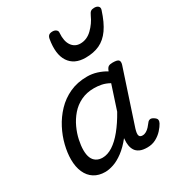

<svg xmlns="http://www.w3.org/2000/svg" viewBox="-201 -976 1037 1121"><g transform="rotate(-30 317.5 -415.5)"><path d="M180 17Q137 17 106 -2.5Q75 -22 58.5 -59Q42 -96 42 -146Q42 -190 54.5 -241Q67 -292 92.5 -341Q118 -390 156.5 -430.5Q195 -471 247 -495Q299 -519 365 -519Q398 -519 430 -509Q462 -499 490 -482L491 -486Q498 -504 507.5 -509.5Q517 -515 535 -515Q567 -515 575 -505.5Q583 -496 577 -476L458 -115Q454 -102 452 -89Q450 -76 455 -67.5Q460 -59 475 -59Q488 -59 500 -66Q512 -73 522.5 -84.5Q533 -96 541 -107Q547 -116 557.5 -119Q568 -122 583 -112Q599 -102 600 -91.5Q601 -81 595 -70Q586 -53 567.5 -32.5Q549 -12 523 2Q497 16 464 16Q433 16 414 7Q395 -2 385.5 -17Q376 -32 373 -51Q370 -70 372 -90Q372 -93 372 -95.5Q372 -98 373 -100Q338 -56 303 -30Q268 -4 236.5 6.5Q205 17 180 17ZM132 -157Q132 -126 140.5 -105.5Q149 -85 166.5 -74Q184 -63 208 -63Q242 -63 277 -85.5Q312 -108 347 -151Q382 -194 415 -253L468 -415Q441 -430 416 -435Q391 -440 366 -440Q316 -440 277 -421Q238 -402 210.5 -370Q183 -338 165.5 -300Q148 -262 140 -224.5Q132 -187 132 -157ZM414 -618Q338 -618 303.5 -670.5Q269 -723 286 -820Q289 -835 297.5 -841.5Q306 -848 322 -848Q337 -848 346.5 -840Q356 -832 354 -820Q350 -765 371 -735Q392 -705 429 -705Q473 -705 508 -739Q543 -773 562 -816Q570 -834 578.5 -840Q587 -846 602 -846Q620 -846 629 -837Q638 -828 633 -813Q610 -741 580 -698.5Q550 -656 509.5 -637Q469 -618 414 -618Z"/></g></svg>

Font: Playwrite BE VLG
Style: Regular
Weight: 400
Designer: Veronika Burian, José Scaglione
Foundry: TypeTogether
Version: Version 1.002